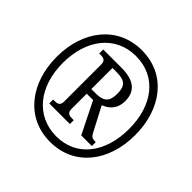

<svg xmlns="http://www.w3.org/2000/svg" viewBox="-182 -901 1087 1087"><g transform="rotate(45 361.0 -357.5)"><path d="M361 10C554 10 675 -146 675 -358C675 -568 556 -725 362 -725C169 -725 47 -568 47 -358C47 -149 167 10 361 10ZM364 -37C201 -37 96 -168 96 -358C96 -545 198 -678 362 -678C526 -678 626 -547 626 -358C626 -170 527 -37 364 -37ZM204 -141H369V-172H357C335 -172 315 -176 315 -207V-330H366L460 -141H545V-172C516 -172 509 -177 497 -199L421 -344C461 -359 499 -390 499 -455C499 -533 450 -573 352 -573H204V-541H215C237 -541 256 -537 256 -506V-207C256 -176 237 -172 215 -172H204ZM351 -367H315V-536H349C414 -536 438 -515 438 -452C438 -394 417 -367 351 -367Z"/></g></svg>

Font: Noto Serif Khmer Condensed
Style: Regular
Weight: 400
Width: 3
Designer: Danh Hong and the Monotype Design Team
Foundry: Monotype Imaging Inc.
Version: Version 2.004